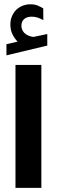

<svg xmlns="http://www.w3.org/2000/svg" viewBox="-20 -884 267 902"><path d="M62.5 -688.5Q47.9 -704.1 38.3 -723.4Q28.8 -742.7 28.8 -768.6Q28.8 -787.6 34.2 -802.7Q39.6 -817.9 48.8 -829.6Q62 -846.2 81.5 -855Q101.1 -863.8 121.6 -863.8Q142.6 -863.8 155.8 -858.4Q168.9 -853 183.1 -844.7L183.6 -789.6Q168.9 -797.4 156.2 -801.5Q143.6 -805.7 128.4 -805.7Q119.6 -805.7 109.9 -803.2Q100.1 -800.8 92.8 -793.9Q80.6 -782.7 80.6 -762.2Q80.6 -747.1 90.8 -733.4Q101.1 -719.7 124.5 -712.9Q127 -712.4 129.4 -711.7Q131.8 -710.9 134.3 -710.9Q136.7 -710.9 138.7 -710.9L202.1 -724.1V-669.9L10.3 -624V-676.3ZM52.7 -579.1H174.3V-1.4H52.7Z"/></svg>

Font: Vazir FD-WOL-UI
Style: Bold-FD-WOL-UI
Weight: 700
Designer: Saber Rastikerdar
Foundry: Saber Rastikerdar
Version: Version 30.0.0